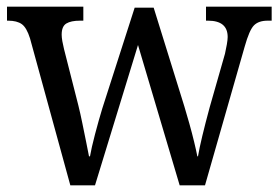

<svg xmlns="http://www.w3.org/2000/svg" viewBox="-20 -556 836 576"><path d="M70 -441Q60 -473 45.5 -483.5Q31 -494 4 -494H1V-536H230V-494H220Q193 -494 179 -485.5Q165 -477 165 -452Q165 -444 167 -432.5Q169 -421 172 -409L215 -240Q221 -216 227 -186.5Q233 -157 238.5 -130Q244 -103 247 -87H250Q254 -111 265 -153Q276 -195 287 -231L384 -533H441L533 -237Q540 -214 548 -185.5Q556 -157 562.5 -130Q569 -103 572 -87H574Q578 -111 587 -148.5Q596 -186 609 -234L655 -395Q658 -408 660.5 -422.5Q663 -437 663 -445Q663 -494 604 -494H598V-536H795V-494H783Q756 -494 742 -480Q728 -466 714 -416L595 0H519L394 -421L265 0H191Z"/></svg>

Font: Noto Serif Myanmar SemiCondensed
Style: Regular
Weight: 400
Width: 4
Designer: Ben Mitchell and the Monotype Design Team
Foundry: Monotype Imaging Inc.
Version: Version 2.106; ttfautohint (v1.8.4.7-5d5b)